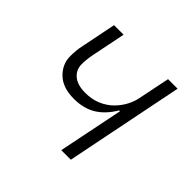

<svg xmlns="http://www.w3.org/2000/svg" viewBox="-134 -647 782 782"><g transform="rotate(45 257.0 -256.0)"><path d="M313 0 370 -281H365Q336 -232 296.5 -208Q257 -184 201 -184Q137 -184 102.5 -217.5Q68 -251 68 -296Q68 -312 69.5 -329Q71 -346 75 -363L105 -512H160L130 -364Q127 -348 125.5 -333.5Q124 -319 124 -307Q124 -274 148 -254Q172 -234 217 -234Q256 -234 286.5 -247.5Q317 -261 338 -282.5Q359 -304 371.5 -328.5Q384 -353 388 -375L416 -512H471L368 0Z"/></g></svg>

Font: IBM Plex Sans Light
Style: Italic
Weight: 300
Italic angle: -11.31°
Designer: Mike Abbink, Paul van der Laan, Pieter van Rosmalen
Foundry: Bold Monday
Version: Version 3.201